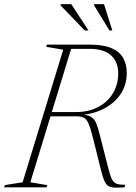

<svg xmlns="http://www.w3.org/2000/svg" viewBox="-48 -886 645 908"><path d="M310 -356Q371 -356 416.2 -379.8Q461.5 -403.5 486.2 -445Q511 -486.5 511 -539Q511 -593.5 477.2 -624.2Q443.5 -655 375.5 -655H253L249 -675H375Q440.5 -675 479 -658.5Q517.5 -642 534.5 -612Q551.5 -582 551.5 -541.5Q551.5 -485.5 523.5 -442.8Q495.5 -400 446.8 -373.8Q398 -347.5 335 -342V-345Q366 -343.5 382.2 -333.5Q398.5 -323.5 407.5 -301.8Q416.5 -280 425 -244L463.5 -93Q472.5 -56 481.2 -38.8Q490 -21.5 504.2 -16.8Q518.5 -12 544.5 -12L540.5 0Q510 2 491.8 1Q473.5 0 462.8 -7.5Q452 -15 444.8 -32.2Q437.5 -49.5 430 -80L392 -232.5Q380.5 -279 371 -301Q361.5 -323 348 -329.5Q334.5 -336 310.5 -336H162.5L165.5 -356ZM95.5 -24 175.5 -10.5 172.5 0H-28.5L-25.5 -10.5L59 -24L251 -651L171 -664.5L173.5 -675H294.5ZM370.5 -742H352.5L239 -860V-866.5H289ZM483 -742H469.5L397.5 -860V-866.5H444Z"/></svg>

Font: Newsreader 24pt ExtraLight
Style: Italic
Weight: 250
Italic angle: -17°
Designer: Hugues Gentile
Foundry: Production Type
Version: Version 1.003